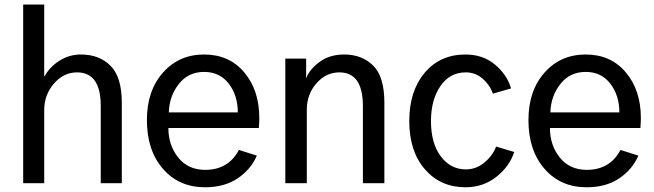

<svg xmlns="http://www.w3.org/2000/svg" viewBox="-20 -791 2825 829"><path d="M80.1 0V-771.5H170.9V-461.9H172.9Q193.4 -501 235.8 -528.3Q278.3 -555.7 329.1 -555.7Q409.2 -555.7 457.5 -506.8Q505.9 -458 505.9 -347.7V0H415V-334Q415 -478.5 312.5 -478.5Q254.9 -478.5 212.9 -430.2Q170.9 -381.8 170.9 -315.4V0Z M614.3 -272.5Q614.3 -399.4 683.6 -477.5Q752.9 -555.7 861.3 -555.7Q969.7 -555.7 1034.7 -478.5Q1099.6 -401.4 1099.6 -281.2Q1099.6 -265.6 1097.7 -238.3H707Q707 -164.1 749.5 -110.8Q792 -57.6 866.2 -57.6Q965.8 -57.6 1011.7 -143.6L1088.9 -119.1Q1063.5 -59.6 1006.3 -21Q949.2 17.6 865.2 17.6Q752.9 17.6 683.6 -62Q614.3 -141.6 614.3 -272.5ZM709 -305.7H1006.8Q1006.8 -378.9 967.8 -429.7Q928.7 -480.5 861.3 -480.5Q793 -480.5 752 -428.2Q710.9 -376 709 -305.7Z M1211.9 0V-538.1H1301.8V-454.1H1302.7Q1315.4 -490.2 1358.9 -522.9Q1402.3 -555.7 1465.8 -555.7Q1543 -555.7 1591.3 -507.8Q1639.6 -460 1639.6 -347.7V0H1546.9V-333Q1546.9 -478.5 1445.3 -478.5Q1387.7 -478.5 1346.2 -431.2Q1304.7 -383.8 1304.7 -317.4V0Z M1747.1 -268.6Q1747.1 -397.5 1813.5 -476.6Q1879.9 -555.7 1990.2 -555.7Q2065.4 -555.7 2117.7 -511.7Q2169.9 -467.8 2186.5 -409.2L2108.4 -386.7Q2094.7 -424.8 2063.5 -451.7Q2032.2 -478.5 1991.2 -478.5Q1921.9 -478.5 1881.3 -418.9Q1840.8 -359.4 1840.8 -268.6Q1840.8 -171.9 1883.3 -115.7Q1925.8 -59.6 1991.2 -59.6Q2036.1 -59.6 2071.8 -89.4Q2107.4 -119.1 2122.1 -158.2L2200.2 -134.8Q2180.7 -73.2 2123.5 -27.8Q2066.4 17.6 1990.2 17.6Q1881.8 17.6 1814.5 -60.1Q1747.1 -137.7 1747.1 -268.6Z M2261.7 -272.5Q2261.7 -399.4 2331.1 -477.5Q2400.4 -555.7 2508.8 -555.7Q2617.2 -555.7 2682.1 -478.5Q2747.1 -401.4 2747.1 -281.2Q2747.1 -265.6 2745.1 -238.3H2354.5Q2354.5 -164.1 2397 -110.8Q2439.5 -57.6 2513.7 -57.6Q2613.3 -57.6 2659.2 -143.6L2736.3 -119.1Q2710.9 -59.6 2653.8 -21Q2596.7 17.6 2512.7 17.6Q2400.4 17.6 2331.1 -62Q2261.7 -141.6 2261.7 -272.5ZM2356.4 -305.7H2654.3Q2654.3 -378.9 2615.2 -429.7Q2576.2 -480.5 2508.8 -480.5Q2440.4 -480.5 2399.4 -428.2Q2358.4 -376 2356.4 -305.7Z"/></svg>

Font: Gothic A1 Medium
Style: Regular
Weight: 500
Designer: HanYang I&C Co.,Ltd.
Foundry: HanYang I&C Co.,Ltd.
Version: Version 2.50